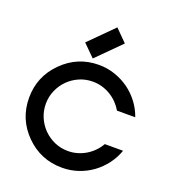

<svg xmlns="http://www.w3.org/2000/svg" viewBox="-133 -820 819 921"><g transform="rotate(20 277.0 -359.0)"><path d="M287.6 2.4Q178.7 2.4 102.1 -74.2Q25.4 -150.9 25.4 -259.8Q25.4 -368.2 102.1 -444.8Q179.2 -522 287.6 -522Q330.6 -522 369.9 -508.5Q409.2 -495.1 441.7 -471.7Q474.1 -448.2 498.5 -415.8Q522.9 -383.3 536.1 -345.2H442.9Q431.6 -364.7 415.3 -381.6Q398.9 -398.4 378.9 -410.6Q358.9 -422.9 335.7 -429.7Q312.5 -436.5 287.6 -436.5Q251 -436.5 219 -422.6Q187 -408.7 162.8 -384.5Q138.7 -360.4 124.8 -328.1Q110.8 -295.9 110.8 -259.8Q110.8 -223.1 124.8 -190.9Q138.7 -158.7 162.8 -134.5Q187 -110.4 219 -96.4Q251 -82.5 287.6 -82.5Q312.5 -82.5 335.7 -89.4Q358.9 -96.2 378.9 -108.4Q398.9 -120.6 415.3 -137.5Q431.6 -154.3 442.9 -174.3H536.1Q522.9 -136.2 498.5 -103.8Q474.1 -71.3 441.7 -47.6Q409.2 -23.9 369.9 -10.7Q330.6 2.4 287.6 2.4ZM187.5 -600.6 308.1 -721.2 368.2 -660.6 248 -540.5Z"/></g></svg>

Font: Proletarsk
Style: Regular
Weight: 400
Designer: Peter Wiegel, original typeface by Carl Albert Fahrenwaldt 1901
Foundry: Peter Wiegel
Version: Version 1.000 2010 initial release